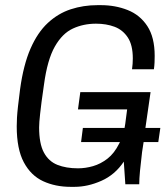

<svg xmlns="http://www.w3.org/2000/svg" viewBox="-20 -716 643 746"><path d="M255 10Q195 10 147.5 -12Q100 -34 72.5 -85.5Q45 -137 45 -225Q45 -241 46 -259Q47 -277 50 -303.5Q53 -330 58 -369Q71 -464 98.5 -527Q126 -590 166 -627Q206 -664 255 -680Q304 -696 359 -696H372Q428 -696 476 -677Q524 -658 552.5 -614.5Q581 -571 581 -499Q581 -487 580.5 -474Q580 -461 578 -447H493Q496 -468 496 -489Q496 -541 476.5 -570.5Q457 -600 425 -612Q393 -624 353 -624Q304 -624 263 -605Q222 -586 193 -535Q164 -484 151 -388Q145 -348 141.5 -320.5Q138 -293 136 -274.5Q134 -256 133 -243.5Q132 -231 132 -221Q132 -158 150.5 -123.5Q169 -89 203 -75.5Q237 -62 283 -62Q312 -62 341.5 -70.5Q371 -79 397.5 -99.5Q424 -120 443 -158Q445 -161 446 -164H295L302 -219H464Q467 -235 469 -253L474 -291H283L292 -358H565L545 -219H603L595 -164H538L532 -125Q527 -84 524 -52.5Q521 -21 521 0H467L461 -88Q427 -37 374 -13.5Q321 10 269 10Z"/></svg>

Font: Chivo Mono Medium Light
Style: Italic
Weight: 300
Italic angle: -8.05°
Monospace: yes
Version: Version 1.008